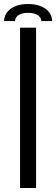

<svg xmlns="http://www.w3.org/2000/svg" viewBox="-41 -938 280 958"><path d="M59 0V-800H139V0ZM-21 -833Q-19 -872 13.5 -895Q46 -918 99 -918Q152 -918 185 -895Q218 -872 219 -833H165Q164 -852 146.5 -863Q129 -874 99 -874Q69 -874 52 -863Q35 -852 34 -833Z"/></svg>

Font: Big Shoulders Text
Style: Regular
Weight: 400
Designer: Patric King
Foundry: XO Type Co
Version: Version 1.000; ttfautohint (v1.8.2)